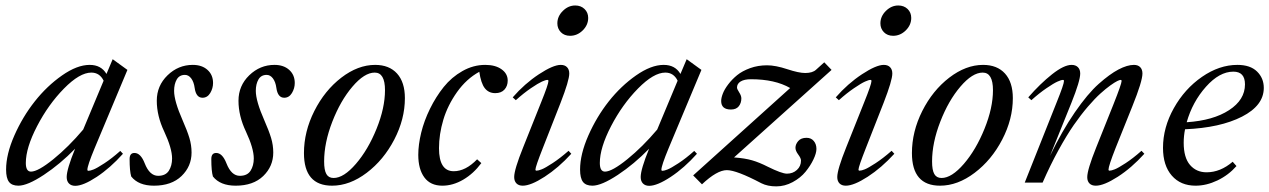

<svg xmlns="http://www.w3.org/2000/svg" viewBox="-20 -659 4582 693"><path d="M46.4 11.2Q22.9 11.2 12.5 -2.4Q2 -16.1 2 -46.9Q2 -102.1 31.7 -169.7Q61.5 -237.3 105.5 -293Q149.4 -348.6 203.9 -386.7Q258.3 -424.8 303.7 -424.8Q345.2 -424.8 364.3 -392.1L386.7 -445.3L439.9 -406.7L321.3 -123.5Q295.4 -61 295.4 -46.4Q295.4 -42.5 299.3 -42.5Q305.7 -42.5 317.9 -47.4Q330.1 -52.2 356.7 -69.6Q383.3 -86.9 414.1 -114.3L423.8 -104Q377.9 -52.7 329.1 -20.5Q280.3 11.7 251.5 11.7Q237.3 11.7 229 3.4Q220.7 -4.9 220.7 -20Q220.7 -47.9 251 -122.1Q197.3 -66.9 138.2 -27.8Q79.1 11.2 46.4 11.2ZM73.2 -70.8Q73.2 -39.6 91.8 -39.6Q117.2 -39.6 172.4 -84.2Q227.5 -128.9 280.3 -191.4L354 -367.7Q339.8 -397 309.6 -397Q267.6 -397 210.9 -339.4Q154.3 -281.7 113.8 -203.6Q73.2 -125.5 73.2 -70.8Z M535.6 11.2Q480 11.2 453.6 -22Q447.8 -41.5 447.8 -85Q447.8 -106.9 465.3 -106.9Q487.8 -106.9 502.4 -69.3Q520 -24.4 550.8 -24.4Q577.6 -24.4 589.4 -42.7Q601.1 -61 601.1 -86.9Q601.1 -123.5 572.8 -184.1Q545.9 -240.7 545.9 -295.4Q545.9 -349.6 584.7 -387.2Q623.5 -424.8 675.8 -424.8Q709 -424.8 729 -406.7Q749 -388.7 749 -359.4Q749 -340.3 738.8 -323.2Q728.5 -306.2 710.9 -306.2Q687.5 -306.2 682.6 -341.8Q679.7 -363.3 670.2 -376Q660.6 -388.7 647.5 -388.7Q627.4 -388.7 617.9 -372.1Q608.4 -355.5 608.4 -331.1Q608.4 -294.4 639.2 -224.6Q655.8 -187 663.6 -161.1Q671.4 -135.3 671.4 -108.4Q671.4 -58.6 635.3 -23.7Q599.1 11.2 535.6 11.2Z M830.6 11.2Q774.9 11.2 748.5 -22Q742.7 -41.5 742.7 -85Q742.7 -106.9 760.3 -106.9Q782.7 -106.9 797.4 -69.3Q814.9 -24.4 845.7 -24.4Q872.6 -24.4 884.3 -42.7Q896 -61 896 -86.9Q896 -123.5 867.7 -184.1Q840.8 -240.7 840.8 -295.4Q840.8 -349.6 879.6 -387.2Q918.5 -424.8 970.7 -424.8Q1003.9 -424.8 1023.9 -406.7Q1043.9 -388.7 1043.9 -359.4Q1043.9 -340.3 1033.7 -323.2Q1023.4 -306.2 1005.9 -306.2Q982.4 -306.2 977.5 -341.8Q974.6 -363.3 965.1 -376Q955.6 -388.7 942.4 -388.7Q922.4 -388.7 912.8 -372.1Q903.3 -355.5 903.3 -331.1Q903.3 -294.4 934.1 -224.6Q950.7 -187 958.5 -161.1Q966.3 -135.3 966.3 -108.4Q966.3 -58.6 930.2 -23.7Q894 11.2 830.6 11.2Z M1178.7 11.2Q1077.1 11.2 1077.1 -106.4Q1077.1 -184.1 1114.5 -258.3Q1151.9 -332.5 1211.9 -378.7Q1272 -424.8 1334 -424.8Q1384.8 -424.8 1413.1 -393.6Q1441.4 -362.3 1441.4 -304.7Q1441.4 -229 1403.1 -155.3Q1364.7 -81.5 1303.5 -35.2Q1242.2 11.2 1178.7 11.2ZM1184.1 -16.6Q1220.7 -16.6 1264.6 -67.6Q1308.6 -118.7 1339.1 -194.1Q1369.6 -269.5 1369.6 -333.5Q1369.6 -397 1332.5 -397Q1295.4 -397 1252.2 -346.4Q1209 -295.9 1179.4 -219.7Q1149.9 -143.6 1149.9 -76.2Q1149.9 -44.9 1158 -30.8Q1166 -16.6 1184.1 -16.6Z M1576.7 11.2Q1533.7 11.2 1511.7 -18.6Q1489.7 -48.3 1489.7 -100.1Q1489.7 -136.7 1500.2 -179.9Q1510.7 -223.1 1532 -266.4Q1553.2 -309.6 1581.5 -345Q1609.9 -380.4 1649.2 -402.6Q1688.5 -424.8 1731.4 -424.8Q1768.1 -424.8 1790.3 -408.9Q1812.5 -393.1 1812.5 -368.2Q1812.5 -348.6 1800.8 -335.7Q1789.1 -322.8 1767.6 -322.8Q1743.7 -322.8 1729.7 -340.8Q1715.8 -358.9 1710 -399.9Q1663.6 -374.5 1629.6 -326.7Q1595.7 -278.8 1580.1 -226.6Q1564.5 -174.3 1564.5 -124Q1564.5 -41 1617.7 -41Q1660.6 -41 1702.1 -84L1717.3 -70.3Q1689 -32.2 1651.9 -10.5Q1614.7 11.2 1576.7 11.2Z M2037.6 -529.8Q2017.1 -529.8 2004.4 -542.7Q1991.7 -555.7 1991.7 -574.7Q1991.7 -600.1 2011.5 -619.6Q2031.2 -639.2 2056.2 -639.2Q2076.7 -639.2 2089.8 -626.5Q2103 -613.8 2103 -594.2Q2103 -568.8 2083.3 -549.3Q2063.5 -529.8 2037.6 -529.8ZM1866.7 11.2Q1852.1 11.2 1844 2.9Q1835.9 -5.4 1835.9 -20Q1835.9 -46.9 1868.2 -127L1933.1 -289.6Q1959.5 -355 1959.5 -366.7Q1959.5 -370.6 1955.6 -370.6Q1949.7 -370.6 1936 -364.5Q1922.4 -358.4 1896.2 -340.6Q1870.1 -322.8 1841.8 -297.4L1830.6 -307.6Q1873.5 -356.9 1925 -390.9Q1976.6 -424.8 2003.9 -424.8Q2018.6 -424.8 2026.6 -416.5Q2034.7 -408.2 2034.7 -393.6Q2034.7 -368.7 2003.4 -288.1L1939 -124Q1912.6 -57.1 1912.6 -46.9Q1912.6 -43 1916.5 -43Q1923.3 -43 1935.5 -47.9Q1947.8 -52.7 1974.4 -70.1Q2001 -87.4 2032.2 -114.7L2042 -104Q1995.6 -53.2 1945.8 -21Q1896 11.2 1866.7 11.2Z M2118.2 11.2Q2094.7 11.2 2084.2 -2.4Q2073.7 -16.1 2073.7 -46.9Q2073.7 -102.1 2103.5 -169.7Q2133.3 -237.3 2177.2 -293Q2221.2 -348.6 2275.6 -386.7Q2330.1 -424.8 2375.5 -424.8Q2417 -424.8 2436 -392.1L2458.5 -445.3L2511.7 -406.7L2393.1 -123.5Q2367.2 -61 2367.2 -46.4Q2367.2 -42.5 2371.1 -42.5Q2377.4 -42.5 2389.6 -47.4Q2401.9 -52.2 2428.5 -69.6Q2455.1 -86.9 2485.8 -114.3L2495.6 -104Q2449.7 -52.7 2400.9 -20.5Q2352.1 11.7 2323.2 11.7Q2309.1 11.7 2300.8 3.4Q2292.5 -4.9 2292.5 -20Q2292.5 -47.9 2322.8 -122.1Q2269 -66.9 2210 -27.8Q2150.9 11.2 2118.2 11.2ZM2145 -70.8Q2145 -39.6 2163.6 -39.6Q2189 -39.6 2244.1 -84.2Q2299.3 -128.9 2352.1 -191.4L2425.8 -367.7Q2411.6 -397 2381.3 -397Q2339.4 -397 2282.7 -339.4Q2226.1 -281.7 2185.5 -203.6Q2145 -125.5 2145 -70.8Z M2926.8 -121.6Q2926.8 -106 2916 -83.5Q2905.3 -61 2887.5 -39.1Q2869.6 -17.1 2841.1 -1.7Q2812.5 13.7 2781.7 13.7Q2750.5 13.7 2728 2.4Q2638.2 -44.9 2603.5 -44.9Q2567.9 -44.9 2513.7 6.3L2481.9 -25.9L2832 -341.3Q2776.9 -373 2690.4 -373Q2666.5 -373 2653.3 -365Q2640.1 -356.9 2640.1 -342.8Q2640.1 -337.9 2647.9 -325.7Q2655.8 -313.5 2655.8 -304.2Q2655.8 -287.1 2646.5 -275.4Q2637.2 -263.7 2618.2 -263.7Q2583 -263.7 2583 -294.4Q2583 -305.7 2588.9 -321Q2594.7 -336.4 2608.4 -354.5Q2622.1 -372.6 2640.6 -387.7Q2659.2 -402.8 2687.5 -413.1Q2715.8 -423.3 2748.5 -423.3Q2779.3 -423.3 2821.8 -409.2Q2863.3 -395.5 2886.2 -395.5Q2913.1 -395.5 2925.8 -407.7L2955.1 -434.1L2981.4 -406.7L2629.4 -90.8Q2668.9 -87.9 2694.8 -80.3Q2720.7 -72.8 2751.5 -57.1Q2801.8 -32.2 2820.3 -32.2Q2841.8 -32.2 2856.4 -45.7Q2871.1 -59.1 2871.1 -79.6Q2871.1 -87.9 2861.1 -101.3Q2851.1 -114.7 2851.1 -125.5Q2851.1 -138.2 2861.1 -149.9Q2871.1 -161.6 2891.1 -161.6Q2907.7 -161.6 2917.2 -150.1Q2926.8 -138.7 2926.8 -121.6Z M3203.6 -529.8Q3183.1 -529.8 3170.4 -542.7Q3157.7 -555.7 3157.7 -574.7Q3157.7 -600.1 3177.5 -619.6Q3197.3 -639.2 3222.2 -639.2Q3242.7 -639.2 3255.9 -626.5Q3269 -613.8 3269 -594.2Q3269 -568.8 3249.3 -549.3Q3229.5 -529.8 3203.6 -529.8ZM3032.7 11.2Q3018.1 11.2 3010 2.9Q3002 -5.4 3002 -20Q3002 -46.9 3034.2 -127L3099.1 -289.6Q3125.5 -355 3125.5 -366.7Q3125.5 -370.6 3121.6 -370.6Q3115.7 -370.6 3102.1 -364.5Q3088.4 -358.4 3062.3 -340.6Q3036.1 -322.8 3007.8 -297.4L2996.6 -307.6Q3039.6 -356.9 3091.1 -390.9Q3142.6 -424.8 3169.9 -424.8Q3184.6 -424.8 3192.6 -416.5Q3200.7 -408.2 3200.7 -393.6Q3200.7 -368.7 3169.4 -288.1L3105 -124Q3078.6 -57.1 3078.6 -46.9Q3078.6 -43 3082.5 -43Q3089.4 -43 3101.6 -47.9Q3113.8 -52.7 3140.4 -70.1Q3167 -87.4 3198.2 -114.7L3208 -104Q3161.6 -53.2 3111.8 -21Q3062 11.2 3032.7 11.2Z M3373 11.2Q3271.5 11.2 3271.5 -106.4Q3271.5 -184.1 3308.8 -258.3Q3346.2 -332.5 3406.2 -378.7Q3466.3 -424.8 3528.3 -424.8Q3579.1 -424.8 3607.4 -393.6Q3635.7 -362.3 3635.7 -304.7Q3635.7 -229 3597.4 -155.3Q3559.1 -81.5 3497.8 -35.2Q3436.5 11.2 3373 11.2ZM3378.4 -16.6Q3415 -16.6 3459 -67.6Q3502.9 -118.7 3533.4 -194.1Q3564 -269.5 3564 -333.5Q3564 -397 3526.9 -397Q3489.7 -397 3446.5 -346.4Q3403.3 -295.9 3373.8 -219.7Q3344.2 -143.6 3344.2 -76.2Q3344.2 -44.9 3352.3 -30.8Q3360.4 -16.6 3378.4 -16.6Z M3678.7 0 3793.9 -289.6Q3820.3 -355 3820.3 -366.7Q3820.3 -370.6 3816.4 -370.6Q3810.5 -370.6 3796.9 -364.5Q3783.2 -358.4 3757.1 -340.6Q3731 -322.8 3702.6 -297.4L3691.4 -307.6Q3734.4 -356.9 3777.3 -390.9Q3820.3 -424.8 3847.7 -424.8Q3862.3 -424.8 3870.6 -416.5Q3878.9 -408.2 3878.9 -393.6Q3878.9 -367.2 3847.2 -288.1L3770 -96.7Q3813 -186 3859.4 -253.4Q3905.8 -320.8 3945.6 -356.2Q3985.4 -391.6 4017.1 -408.2Q4048.8 -424.8 4072.8 -424.8Q4087.4 -424.8 4095.5 -416.5Q4103.5 -408.2 4103.5 -393.6Q4103.5 -365.7 4066.9 -274.9L4006.3 -124Q3981 -59.6 3981 -46.9Q3981 -43 3984.9 -43Q3991.2 -43 4003.7 -47.9Q4016.1 -52.7 4042.7 -70.1Q4069.3 -87.4 4100.1 -114.7L4110.4 -104Q4064 -52.7 4014.2 -20.8Q3964.4 11.2 3935.1 11.2Q3920.4 11.2 3912.4 3.2Q3904.3 -4.9 3904.3 -19.5Q3904.3 -46.4 3936.5 -126.5L3999 -282.7Q4028.3 -356.4 4028.3 -366.7Q4028.3 -370.6 4024.4 -370.6Q4021.5 -370.6 4012.7 -366.5Q4003.9 -362.3 3987.5 -350.6Q3971.2 -338.9 3951.7 -321.3Q3932.1 -303.7 3906.7 -274.2Q3881.3 -244.6 3855.7 -207.8Q3830.1 -170.9 3800.3 -116.7Q3770.5 -62.5 3743.2 0Z M4295.4 11.2Q4241.2 11.2 4209.5 -25.1Q4177.7 -61.5 4177.7 -125.5Q4177.7 -198.7 4216.8 -268.6Q4255.9 -338.4 4318.4 -381.6Q4380.9 -424.8 4446.3 -424.8Q4492.7 -424.8 4517.1 -400.9Q4541.5 -377 4541.5 -341.8Q4541.5 -278.3 4462.9 -238Q4384.3 -197.8 4257.3 -192.4Q4252.4 -168.5 4252.4 -143.6Q4252.4 -90.3 4275.1 -63.7Q4297.9 -37.1 4335 -37.1Q4384.8 -37.1 4429.2 -75.2L4442.9 -59.6Q4414.1 -26.9 4374.3 -7.8Q4334.5 11.2 4295.4 11.2ZM4431.6 -400.4Q4381.3 -400.4 4332.8 -345.9Q4284.2 -291.5 4263.2 -217.8Q4358.9 -224.1 4416.3 -261.5Q4473.6 -298.8 4473.6 -354.5Q4473.6 -400.4 4431.6 -400.4Z"/></svg>

Font: Elstob 18pt
Style: Italic
Weight: 400
Italic angle: -20°
Designer: Peter S. Baker
Version: Version 1.015